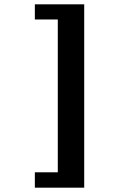

<svg xmlns="http://www.w3.org/2000/svg" viewBox="-20 -706 640 887"><path d="M369 -686V161H141V90H247V-616H141V-686Z"/></svg>

Font: Chivo Mono
Style: Bold
Weight: 700
Monospace: yes
Designer: Hector Gatti
Foundry: Omnibus-Type
Version: Version 1.008; ttfautohint (v1.8.4.7-5d5b)